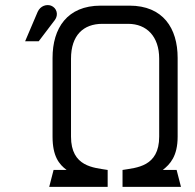

<svg xmlns="http://www.w3.org/2000/svg" viewBox="-20 -729 761 749"><path d="M686 0 669 -66H615C643 -88 673 -119 673 -196V-503C673 -619 616 -707 485 -707H373C242 -707 185 -619 185 -503V-196C185 -120 210 -88 240 -66H189L172 0H400V-66C346 -75 257 -78 257 -196V-500C257 -592 306 -636 379 -636H480C552 -636 601 -587 601 -500V-196C601 -78 512 -75 458 -66V0ZM131 -568 194 -651C209 -671 202 -698 179 -707C162 -713 138 -707 127 -683L78 -568Z"/></svg>

Font: Advent Pro
Style: Medium
Weight: 500
Designer: Andreas Kalpakidis
Foundry: Andreas Kalpakidis
Version: Version 2.002 2008